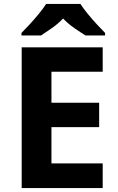

<svg xmlns="http://www.w3.org/2000/svg" viewBox="-20 -954 600 974"><path d="M501 0H90V-714H501V-590H241V-433H483V-309H241V-125H501ZM388 -934Q402 -912 424.5 -884.5Q447 -857 471 -831Q495 -805 513 -787V-774H414Q388 -790 357 -811.5Q326 -833 300 -860Q274 -833 244 -812Q214 -791 188 -774H89V-787Q108 -806 131.5 -831.5Q155 -857 177.5 -884.5Q200 -912 214 -934Z"/></svg>

Font: Noto Sans Kayah Li
Style: Bold
Weight: 700
Designer: Monotype Design Team, Sérgio Martins
Foundry: Monotype Imaging Inc.
Version: Version 2.002; ttfautohint (v1.8.4.7-5d5b)